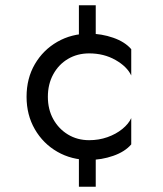

<svg xmlns="http://www.w3.org/2000/svg" viewBox="-20 -598 620 730"><path d="M280 -38V112H344V-38ZM162 -230Q162 -278 182.5 -315.5Q203 -353 238.5 -374Q274 -395 319 -395Q375 -395 419 -370Q463 -345 479 -311V-411Q455 -439 410.5 -454.5Q366 -470 319 -470Q252 -470 198 -439Q144 -408 112.5 -354Q81 -300 81 -230Q81 -161 112.5 -106.5Q144 -52 198 -21Q252 10 319 10Q366 10 410.5 -5.5Q455 -21 479 -49V-149Q469 -127 445 -107.5Q421 -88 388.5 -76.5Q356 -65 319 -65Q274 -65 238.5 -86.5Q203 -108 182.5 -145Q162 -182 162 -230ZM280 -578V-428H344V-578Z"/></svg>

Font: Jost* Book
Style: Regular
Weight: 400
Version: Version 3.000